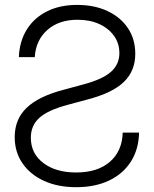

<svg xmlns="http://www.w3.org/2000/svg" viewBox="-20 -759 633 790"><path d="M293.5 11.2Q217.8 11.2 160.9 -14.9Q104 -41 72.3 -87.4Q40.5 -133.8 40.5 -194.8Q40.5 -268.1 89.4 -315.2Q138.2 -362.3 240.2 -389.2L322.8 -411.6Q401.9 -432.6 436.5 -463.4Q471.2 -494.1 471.2 -540.5Q471.2 -580.6 449 -611.6Q426.8 -642.6 388.2 -660.2Q349.6 -677.7 299.3 -677.7Q222.2 -677.7 174.8 -635.7Q127.4 -593.8 123 -523.9H57.6Q60.1 -588.9 90.1 -637.2Q120.1 -685.5 173.1 -712.2Q226.1 -738.8 297.4 -738.8Q368.7 -738.8 422.6 -713.4Q476.6 -688 506.6 -642.8Q536.6 -597.7 536.6 -537.6Q536.6 -467.3 489.7 -421.9Q442.9 -376.5 339.8 -349.6L258.3 -327.6Q176.3 -305.7 141.6 -273.9Q106.9 -242.2 106.9 -192.4Q106.9 -127.4 158.2 -88.4Q209.5 -49.3 293.5 -49.3Q381.8 -49.3 432.4 -93.5Q482.9 -137.7 484.9 -213.4H552.2Q550.8 -145 518.8 -94.5Q486.8 -43.9 429.2 -16.4Q371.6 11.2 293.5 11.2Z"/></svg>

Font: Inter Display Light
Style: Regular
Weight: 300
Designer: Rasmus Andersson
Foundry: rsms
Version: Version 4.000;git-a52131595